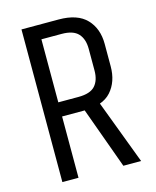

<svg xmlns="http://www.w3.org/2000/svg" viewBox="-104 -744 664 816"><g transform="rotate(-15 228.5 -336.0)"><path d="M68.7 -671.7H232.3Q314.7 -671.7 354.6 -630.1Q394.4 -588.6 394.4 -521V-422.3Q394.4 -354.7 356.7 -312.2Q318.9 -269.7 235.2 -269.7H139.7V0H68.7ZM229.6 -296.2H303.4L415.1 0H337ZM323.4 -518.3Q323.4 -561.1 301.5 -585.1Q279.5 -609.2 228.7 -609.2H139.7V-331.9H228.7Q280.2 -331.9 301.8 -355.7Q323.4 -379.5 323.4 -422.7Z"/></g></svg>

Font: Khand Variable Light
Style: Regular
Weight: 300
Designer: Satya Rajpurohit
Foundry: Indian Type Foundry
Version: Version 3.000